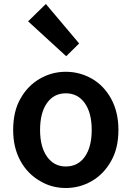

<svg xmlns="http://www.w3.org/2000/svg" viewBox="-20 -929 660 963"><path d="M181 -21Q118 -57 82 -123Q46 -189 46 -277Q46 -371 83 -435Q119 -499 179.5 -534Q240 -569 310 -569Q380 -569 440.5 -534.5Q501 -500 537.5 -433.5Q574 -367 574 -277Q574 -185 537 -121Q501 -56 440.5 -21Q380 14 310 14Q239 14 181 -21ZM440 -277Q440 -363 405 -412Q370 -461 310 -461Q250 -461 215.5 -412Q181 -363 181 -277Q181 -192 216 -143Q251 -94 310 -94Q371 -94 405.5 -143Q440 -192 440 -277ZM121 -822 210 -909 377 -711 312 -647Z"/></svg>

Font: Merged Yaku Han JP SemiBold
Style: Regular
Weight: 600
Designer: Ryoko NISHIZUKA 西塚涼子 (kana, bopomofo & ideographs); Paul D. Hunt (Latin, Greek & Cyrillic); Sandoll Communications 산돌커뮤니
Foundry: Adobe
Version: Version 2.004